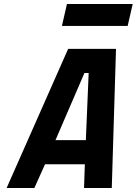

<svg xmlns="http://www.w3.org/2000/svg" viewBox="-20 -935 680 955"><path d="M421 -572 407 -238H256L400 -572ZM151 0 204 -118H402L398 0H536L557 -692H319L13 0ZM615 -806 640 -915H313L288 -806Z"/></svg>

Font: RazerF5
Style: Bold Italic
Weight: 700
Foundry: Razer Inc.
Version: Version 2